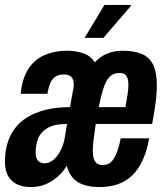

<svg xmlns="http://www.w3.org/2000/svg" viewBox="-21 -744 667 776"><path d="M105 12Q79 12 59.5 5.5Q40 -1 26 -14.5Q12 -28 5.5 -47Q-1 -66 -1 -92Q-1 -130 8.5 -163Q18 -196 38 -223.5Q58 -251 89 -270Q120 -289 163 -300Q206 -311 262 -311L274 -379Q276 -385 276.5 -391.5Q277 -398 277 -402Q277 -423 267.5 -433Q258 -443 237 -443Q215 -443 202 -433.5Q189 -424 182.5 -408.5Q176 -393 172 -374L171 -365H63Q63 -367 63 -370.5Q63 -374 64 -378Q72 -435 97 -470.5Q122 -506 161.5 -522.5Q201 -539 249 -539Q286 -539 316 -528.5Q346 -518 362 -492Q386 -517 413.5 -528Q441 -539 475 -539Q521 -539 552 -526Q583 -513 598 -482Q613 -451 613 -398Q613 -372 609 -337Q605 -302 594 -243H366Q361 -209 357.5 -182Q354 -155 354 -136Q354 -116 358 -103Q362 -90 371 -83.5Q380 -77 394 -77Q408 -77 419 -83Q430 -89 438.5 -102Q447 -115 454 -135.5Q461 -156 467 -185H582Q573 -135 556 -97.5Q539 -60 514.5 -36Q490 -12 457 0Q424 12 382 12Q326 12 293.5 -8Q261 -28 249 -74Q233 -48 210.5 -28.5Q188 -9 161.5 1.5Q135 12 105 12ZM160 -84Q173 -84 185.5 -91.5Q198 -99 209 -112.5Q220 -126 228.5 -145.5Q237 -165 241 -189L250 -243Q199 -243 171 -226.5Q143 -210 133 -183.5Q123 -157 123 -128Q123 -114 127 -104Q131 -94 139.5 -89Q148 -84 160 -84ZM378 -311H486Q491 -339 494.5 -362Q498 -385 498 -401Q498 -418 494 -429Q490 -440 482 -444.5Q474 -449 460 -449Q437 -449 422 -433.5Q407 -418 397 -387Q387 -356 378 -311ZM321 -591 401 -724H508V-720L397 -591Z"/></svg>

Font: Archivo ExtraCondensed
Style: Bold Italic
Weight: 700
Width: 2
Italic angle: -10°
Designer: Hector Gatti
Foundry: Omnibus-Type
Version: Version 2.001